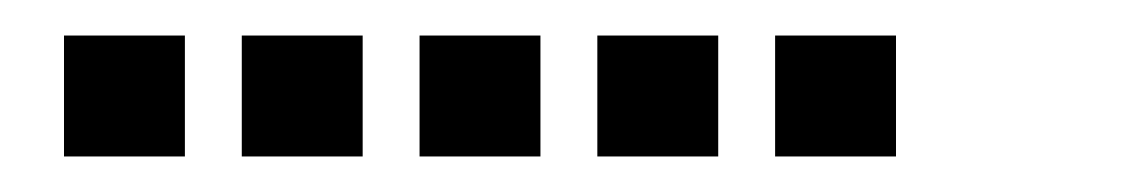

<svg xmlns="http://www.w3.org/2000/svg" viewBox="-20 -804 640 108"><path d="M17 -784Q16 -784 16 -784Q16 -784 16 -783V-717Q16 -716 16 -716Q16 -716 17 -716H83Q84 -716 84 -716Q84 -716 84 -717V-783Q84 -784 84 -784Q84 -784 83 -784ZM117 -784Q116 -784 116 -784Q116 -784 116 -783V-717Q116 -716 116 -716Q116 -716 117 -716H183Q184 -716 184 -716Q184 -716 184 -717V-783Q184 -784 184 -784Q184 -784 183 -784ZM217 -784Q216 -784 216 -784Q216 -784 216 -783V-717Q216 -716 216 -716Q216 -716 217 -716H283Q284 -716 284 -716Q284 -716 284 -717V-783Q284 -784 284 -784Q284 -784 283 -784ZM317 -784Q316 -784 316 -784Q316 -784 316 -783V-717Q316 -716 316 -716Q316 -716 317 -716H383Q384 -716 384 -716Q384 -716 384 -717V-783Q384 -784 384 -784Q384 -784 383 -784ZM417 -784Q416 -784 416 -784Q416 -784 416 -783V-717Q416 -716 416 -716Q416 -716 417 -716H483Q484 -716 484 -716Q484 -716 484 -717V-783Q484 -784 484 -784Q484 -784 483 -784Z"/></svg>

Font: Doto Black SemiBold
Style: Regular
Weight: 600
Monospace: yes
Version: Version 1.000